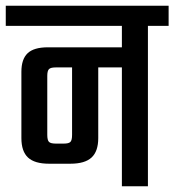

<svg xmlns="http://www.w3.org/2000/svg" viewBox="-40 -646 605 666"><path d="M210 -178.2V-412.1H152.8Q135.7 -412.1 129.9 -406.2Q124 -400.4 124 -382.8V-178.2Q124 -159.7 129.9 -153.8Q135.7 -147.9 153.8 -147.9H181.2Q198.7 -147.9 204.3 -153.8Q210 -159.7 210 -178.2ZM544.9 -626V-556.2H473.1V0H382.8V-412.1H300.8V-167Q300.8 -121.1 277.6 -99.6Q254.4 -78.1 204.1 -78.1H129.9Q80.1 -78.1 57.1 -99.6Q34.2 -121.1 34.2 -167V-397Q34.2 -440.9 55.9 -461.4Q77.6 -481.9 126 -481.9H382.8V-556.2H-20V-626Z"/></svg>

Font: Teko
Style: Regular
Weight: 400
Designer: Manushi Parikh, Jonny Pinhorn
Foundry: Indian Type Foundry
Version: Version 2.000;PS 1.0;hotconv 1.0.79;makeotf.lib2.5.61930